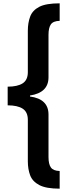

<svg xmlns="http://www.w3.org/2000/svg" viewBox="-20 -906 416 1152"><path d="M338 226Q257 226 216 204.5Q175 183 161 146Q147 109 147 61V-187Q147 -234 116 -254Q85 -274 26 -274V-386Q85 -386 116 -406Q147 -426 147 -473V-721Q147 -769 161 -806.5Q175 -844 215.5 -865Q256 -886 338 -886V-781Q299 -780 285 -759.5Q271 -739 271 -697V-442Q271 -350 160 -333V-327Q271 -312 271 -219V36Q271 79 285.5 99Q300 119 338 120Z"/></svg>

Font: Noto Sans Kannada UI ExtraCondensed
Style: Bold
Weight: 700
Width: 2
Designer: Jelle Bosma - Monotype Design Team
Foundry: Monotype Imaging Inc.
Version: Version 2.005; ttfautohint (v1.8.4.7-5d5b)